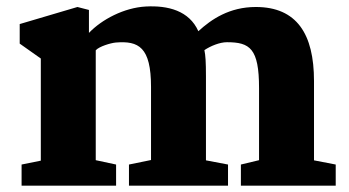

<svg xmlns="http://www.w3.org/2000/svg" viewBox="-20 -584 1099 604"><path d="M47.9 0H345.2V-66.4L281.2 -80.1V-425.8C292 -438 328.1 -448.7 344.2 -450.2C416 -456.1 455.1 -436 455.1 -310.5V-80.6L385.7 -66.4V0H697.3V-66.4L627.9 -79.6V-343.8C627.9 -388.7 626.5 -410.2 623 -426.3C642.6 -439.5 671.4 -451.2 693.8 -451.2C766.1 -451.2 794.9 -431.6 794.9 -307.1V-80.1L737.8 -66.4V0H1036.1V-66.4L967.8 -79.6V-329.1C967.8 -477.1 913.6 -562 784.7 -562C701.7 -562 645 -523.4 604 -485.8C575.2 -550.3 508.8 -567.4 438 -563.5C370.1 -559.6 300.3 -522.9 259.8 -480.5V-552.7L223.6 -562L42 -508.3V-446.8L108.4 -399.9V-78.6L47.9 -66.4Z"/></svg>

Font: Merriweather
Style: Heavy
Weight: 900
Designer: Eben Sorkin ( eben@eyebytes.com )
Foundry: Sorkin Type Co.
Version: Version 1.003